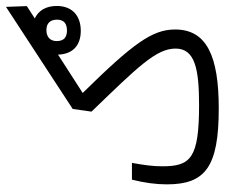

<svg xmlns="http://www.w3.org/2000/svg" viewBox="-74 -670 747 638"><g transform="rotate(-90 299.0 -351.5)"><path d="M257.3 2.4C431.2 2.4 519.5 -37.6 519.5 -142.6C519.5 -217.8 474.6 -280.8 308.6 -449.7L436 -531.7C437.5 -483.4 465.8 -456.1 515.1 -456.1C563 -456.1 597.7 -482.4 597.7 -536.1C597.7 -572.8 581.5 -597.2 556.2 -608.9L597.2 -635.3L594.7 -704.6L255.4 -482.9L246.6 -420.4C395 -266.6 456.1 -205.6 456.1 -141.1C456.1 -76.7 388.7 -63 268.6 -63C91.8 -63 64.9 -90.8 64.9 -185.1C64.9 -216.8 68.8 -244.6 76.2 -286.1H20.5C9.8 -243.2 4.9 -206.1 4.9 -169.9C4.9 -42 63 2.4 257.3 2.4ZM516.1 -502C493.7 -502 481 -512.2 481 -536.1C481 -558.6 495.6 -570.3 517.6 -570.3C540.5 -570.3 552.2 -557.1 552.2 -535.2C552.2 -512.2 539.1 -502 516.1 -502Z"/></g></svg>

Font: Cascadia Mono NF Light
Style: Regular
Weight: 300
Monospace: yes
Designer: Aaron Bell
Foundry: Saja Typeworks
Version: Version 2404.023